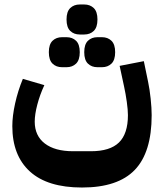

<svg xmlns="http://www.w3.org/2000/svg" viewBox="-20 -675 732 857"><path d="M346 162Q192 162 113.5 90.5Q35 19 35 -112Q35 -157 47.5 -213.5Q60 -270 82 -323L178 -295Q158 -252 146.5 -208Q135 -164 135 -132Q135 -69 180 -34.5Q225 0 306 0H386Q471 0 511 -39Q551 -78 551 -161Q551 -184 546 -220Q541 -256 534 -288L514 -381L622 -402L641 -310Q648 -277 652.5 -234.5Q657 -192 657 -161Q657 5 581.5 83.5Q506 162 346 162ZM415 -375Q389 -375 372.5 -391Q356 -407 356 -442Q356 -477 372.5 -493Q389 -509 415 -509H435Q461 -509 477.5 -493Q494 -477 494 -442Q494 -407 477.5 -391Q461 -375 435 -375ZM257 -375Q231 -375 214.5 -391Q198 -407 198 -442Q198 -477 214.5 -493Q231 -509 257 -509H277Q303 -509 319.5 -493Q336 -477 336 -442Q336 -407 319.5 -391Q303 -375 277 -375ZM336 -521Q310 -521 293.5 -537Q277 -553 277 -588Q277 -623 293.5 -639Q310 -655 336 -655H356Q382 -655 398.5 -639Q415 -623 415 -588Q415 -553 398.5 -537Q382 -521 356 -521Z"/></svg>

Font: IBM Plex Arabic
Style: Bold
Weight: 700
Designer: Mike Abbink, Paul van der Laan, Pieter van Rosmalen, Wael Morcos, Khajak Apelian
Foundry: Bold Monday
Version: Version 1.0